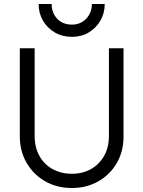

<svg xmlns="http://www.w3.org/2000/svg" viewBox="-20 -929 716 959"><path d="M339 10Q264 10 205.5 -23.5Q147 -57 113 -115.5Q79 -174 79 -247V-688H153V-251Q153 -193 177 -150Q201 -107 243.5 -84Q286 -61 339 -61Q392 -61 433.5 -84Q475 -107 499.5 -149.5Q524 -192 524 -250V-688H597V-246Q597 -173 563.5 -115Q530 -57 471.5 -23.5Q413 10 339 10ZM503 -909Q503 -863 481.5 -826Q460 -789 423.5 -767Q387 -745 340 -745Q291 -745 253.5 -767Q216 -789 194.5 -826Q173 -863 173 -909H238Q238 -865 265.5 -835.5Q293 -806 341 -806Q368 -806 390.5 -819.5Q413 -833 426 -856.5Q439 -880 439 -909Z"/></svg>

Font: Outfit Thin Light
Style: Regular
Weight: 300
Version: Version 1.100;gftools[0.9.27]